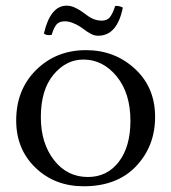

<svg xmlns="http://www.w3.org/2000/svg" viewBox="-20 -647 603 677"><path d="M273.9 -437Q212.9 -437 168.5 -383.5Q124 -330.1 124 -233.9Q124 -142.1 170.4 -82.5Q216.8 -22.9 290 -22.9Q357.9 -22.9 398.9 -76.4Q439.9 -129.9 439.9 -221.2Q439.9 -318.4 391.4 -377.7Q342.8 -437 273.9 -437ZM526.9 -234.9Q526.9 -131.8 460 -61Q393.1 9.8 274.9 9.8Q172.9 9.8 105 -55.7Q37.1 -121.1 37.1 -222.2Q37.1 -331.1 107.7 -400.6Q178.2 -470.2 283.2 -470.2Q384.3 -470.2 455.6 -404.5Q526.9 -338.9 526.9 -234.9ZM338.9 -574.2Q356 -574.2 366 -584.7Q376 -595.2 386.2 -626Q402.3 -627 413.1 -620.1Q393.1 -521 326.2 -521Q320.3 -521 313.7 -522.5Q307.1 -523.9 299.6 -528.1Q292 -532.2 287.6 -535.2Q283.2 -538.1 274.7 -544.4Q266.1 -550.8 262.2 -553.2Q231.4 -572.3 208 -571.8Q189 -571.8 179.4 -560.8Q169.9 -549.8 162.1 -523.9Q143.1 -521 134.8 -528.8Q157.7 -627 214.8 -627Q223.6 -627 231.2 -625Q238.8 -623 247.8 -618.4Q256.8 -613.8 261 -611.3Q265.1 -608.9 275.1 -601.6Q285.2 -594.2 287.1 -592.8Q312 -574.2 338.9 -574.2Z"/></svg>

Font: Linux Libertine Capitals
Style: Small Caps
Weight: 400
Designer: Philipp H. Poll
Foundry: Philipp H. Poll
Version: Version 5.1.3